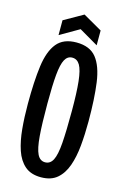

<svg xmlns="http://www.w3.org/2000/svg" viewBox="-125 -870 613 939"><g transform="rotate(15 181.5 -401.0)"><path d="M181 11Q130 11 99.5 -15.5Q69 -42 53.5 -88Q38 -134 32.5 -193.5Q27 -253 27 -320Q27 -434 37.5 -512Q48 -590 81 -630.5Q114 -671 180 -671Q248 -671 281 -629.5Q314 -588 325 -508Q336 -428 336 -313Q336 -248 330.5 -189.5Q325 -131 309 -86Q293 -41 262.5 -15Q232 11 181 11ZM182 -65Q208 -65 221.5 -91.5Q235 -118 239.5 -179Q244 -240 244 -342Q244 -435 238 -490.5Q232 -546 218 -570Q204 -594 179 -594Q155 -594 142 -570Q129 -546 124 -492Q119 -438 119 -346Q119 -243 124 -181.5Q129 -120 142.5 -92.5Q156 -65 182 -65ZM85 -683V-758L182 -813L278 -758V-683L182 -739Z"/></g></svg>

Font: Bricolage Grotesque 96pt Condensed
Style: Regular
Weight: 400
Width: 3
Designer: Mathieu Triay
Foundry: Atelier Triay
Version: Version 1.001; ttfautohint (v1.8.4.7-5d5b);gftools[0.9.33.de